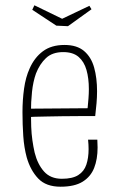

<svg xmlns="http://www.w3.org/2000/svg" viewBox="-20 -696 444 726"><path d="M209 10Q154 10 124.5 -21Q95 -52 81 -101Q71 -138 68 -181.5Q65 -225 65 -272Q65 -318 71 -361Q77 -404 92 -437Q110 -478 142 -502Q174 -526 224 -526Q271 -526 298 -503Q325 -480 336 -440.5Q347 -401 347 -351Q347 -329 345 -305.5Q343 -282 340 -257L311 -284Q313 -304 314.5 -323Q316 -342 316 -359Q316 -400 307 -431.5Q298 -463 277 -481Q256 -499 219 -499Q178 -499 154 -476.5Q130 -454 116 -418Q105 -387 101 -348.5Q97 -310 97 -271Q97 -243 98 -216.5Q99 -190 102.5 -165.5Q106 -141 111 -119Q122 -75 146.5 -47.5Q171 -20 214 -20Q254 -20 276 -34Q298 -48 306.5 -73.5Q315 -99 315 -132Q315 -140 314.5 -149.5Q314 -159 313 -168H348Q348 -161 348.5 -153.5Q349 -146 349 -138Q349 -94 336 -61Q323 -28 292.5 -9Q262 10 209 10ZM81 -253V-285L342 -287L340 -257Q309 -257 276.5 -257Q244 -257 214 -256.5Q184 -256 157.5 -255.5Q131 -255 111 -254.5Q91 -254 81 -253ZM237 -597 193 -599 102 -659 110 -676 215 -625 318 -674 326 -661Z"/></svg>

Font: Truculenta Thin
Style: Regular
Weight: 250
Version: Version 1.002